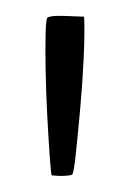

<svg xmlns="http://www.w3.org/2000/svg" viewBox="-20 -805 163 242"><path d="M45 -584Q44 -589 42.5 -610.5Q41 -632 39.5 -660.5Q38 -689 37.5 -717Q37 -745 37.5 -763.5Q38 -782 40 -783Q44 -785 53.5 -785Q63 -785 72.5 -784.5Q82 -784 86 -784Q87 -765 85.5 -732.5Q84 -700 81 -667Q78 -634 75.5 -610.5Q73 -587 71 -585Q70 -584 63.5 -583.5Q57 -583 51 -583.5Q45 -584 45 -584Z"/></svg>

Font: Yanone Kaffeesatz ExtraLight Light
Style: Regular
Weight: 300
Version: Version 2.003